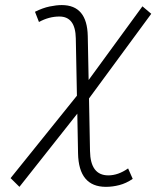

<svg xmlns="http://www.w3.org/2000/svg" viewBox="-20 -723 626 753"><path d="M56.2 9.8 21.5 -24.4 281.7 -347.7 277.3 -572.3Q275.9 -658.2 212.9 -658.2Q171.9 -658.2 132.8 -636.7L117.2 -676.8Q147.5 -691.9 174.3 -697.5Q201.2 -703.1 222.2 -703.1Q321.8 -703.1 324.2 -581.5L327.6 -409.2L538.6 -698.2L573.2 -668.9L329.1 -336.9L333 -130.9Q334.5 -35.2 404.8 -35.2Q443.4 -35.2 482.4 -62.5L500.5 -21.5Q474.6 -3.9 448 2.9Q421.4 9.8 395.5 9.8Q288.6 9.8 286.1 -121.6L283.2 -277.3Z"/></svg>

Font: Cascadia Code NF ExtraLight
Style: Italic
Weight: 200
Italic angle: -10°
Monospace: yes
Designer: Aaron Bell
Foundry: Saja Typeworks
Version: Version 2404.023; ttfautohint (v1.8.4)